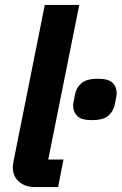

<svg xmlns="http://www.w3.org/2000/svg" viewBox="-20 -760 494 780"><path d="M216 0H122Q82 0 57 -22Q32 -44 32 -80Q32 -86 33 -92Q34 -98 35 -105L162 -740H302L176 -112H238ZM353 -272Q310 -272 293.5 -289Q277 -306 277 -331Q277 -337 278.5 -344.5Q280 -352 284 -373Q289 -402 309.5 -421Q330 -440 378 -440Q421 -440 437.5 -423.5Q454 -407 454 -381Q454 -375 452.5 -367.5Q451 -360 447 -339Q442 -310 421.5 -291Q401 -272 353 -272Z"/></svg>

Font: IBM Plex Sans
Style: Italic
Weight: 400
Italic angle: -11.31°
Designer: Mike Abbink, Paul van der Laan, Pieter van Rosmalen
Foundry: Bold Monday
Version: Version 3.201